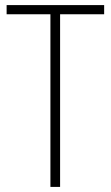

<svg xmlns="http://www.w3.org/2000/svg" viewBox="-20 -734 436 754"><path d="M216 0V-678H389V-714H6V-678H178V0Z"/></svg>

Font: Noto Sans Gujarati Condensed ExtraLight
Style: Regular
Weight: 200
Width: 3
Designer: Jelle Bosma - Monotype Design Team, Universal Thirst
Foundry: Monotype Imaging Inc.
Version: Version 2.106